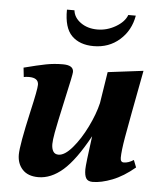

<svg xmlns="http://www.w3.org/2000/svg" viewBox="-49 -685 623 739"><g transform="rotate(5 262.5 -316.0)"><path d="M44 -70Q44 -106 74 -239Q94 -326 94 -344Q94 -371 57 -371Q45 -371 37 -369L33 -405Q87 -419 118 -425Q149 -431 183 -431Q224 -431 224 -405Q224 -395 203 -302Q180 -198 174.5 -167Q169 -136 169 -122Q169 -104 175.5 -93.5Q182 -83 196 -83Q220 -83 249.5 -117.5Q279 -152 303.5 -202Q328 -252 338 -295L357 -416L494 -433Q455 -228 445.5 -173Q436 -118 436 -92Q436 -75 449 -75Q467 -75 487 -88L498 -60Q454 -23 411.5 -6.5Q369 10 336 10Q318 10 311 -1Q304 -12 304 -36Q304 -54 319 -165Q267 -70 221 -30Q175 10 126 10Q86 10 65 -12.5Q44 -35 44 -70ZM180 -642H209Q212 -614 238.5 -595Q265 -576 303 -576Q340 -576 373.5 -595.5Q407 -615 417 -642H446Q436 -584 394.5 -547.5Q353 -511 294 -511Q240 -511 209.5 -541.5Q179 -572 180 -642Z"/></g></svg>

Font: Unna
Style: Bold Italic
Weight: 700
Italic angle: -8.05°
Designer: Jorge de Buen Unna
Foundry: Omnibus-Type
Version: Version 2.008